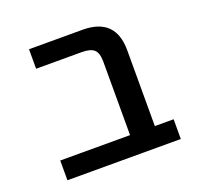

<svg xmlns="http://www.w3.org/2000/svg" viewBox="-98 -626 758 732"><g transform="rotate(-20 281.5 -260.0)"><path d="M56.6 0V-80.1H339.8V-377.9Q339.8 -413.1 325.2 -426.8Q310.5 -440.4 274.4 -440.4H89.8V-519.5H306.6Q440.4 -519.5 440.4 -387.7V-80.1H516.6V0Z"/></g></svg>

Font: GenEi M Gothic v2 Medium
Style: Regular
Weight: 500
Version: Version 2.0